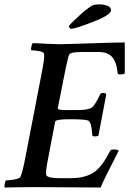

<svg xmlns="http://www.w3.org/2000/svg" viewBox="-27 -839 599 862"><path d="M290 -709Q282.2 -716.8 282.2 -720.7Q284.2 -727.5 323.2 -763.7Q362.3 -799.8 385.7 -813.5Q394.5 -819.3 420.9 -819.3Q441.4 -819.3 456.5 -812.5Q471.7 -805.7 471.7 -793Q471.7 -772.5 391.6 -741.2Q311.5 -710 290 -709ZM238.3 -640.6Q267.6 -640.6 380.4 -644.5Q493.2 -648.4 533.2 -648.4V-509.8Q528.3 -504.9 512.7 -504.9Q501 -504.9 501 -511.7Q496.1 -561.5 476.1 -583.5Q456.1 -605.5 417 -605.5H339.8Q291 -605.5 284.2 -594.7Q279.3 -586.9 267.6 -530.3L232.4 -353.5Q230.5 -344.7 270.5 -344.7H318.4Q369.1 -344.7 384.8 -356Q400.4 -367.2 421.9 -414.1Q424.8 -421.9 435.5 -421.9Q446.3 -421.9 450.2 -416L415 -230.5Q411.1 -226.6 398.4 -226.6Q386.7 -226.6 386.7 -234.4Q384.8 -288.1 370.1 -296.9Q358.4 -303.7 289.1 -303.7Q222.7 -303.7 220.7 -293L188.5 -125Q176.8 -65.4 180.7 -52.7Q187.5 -39.1 239.3 -39.1H291Q356.4 -39.1 396.5 -66.4Q432.6 -92.8 467.8 -162.1Q470.7 -168 482.4 -168Q502 -168 505.9 -162.1Q433.6 -22.5 424.8 2.9Q401.4 2.9 290.5 2Q179.7 1 111.3 1Q81.1 1 41.5 2Q2 2.9 -5.9 2.9Q-7.8 -1 -5.9 -13.2Q-3.9 -25.4 0 -29.3Q14.6 -29.3 37.6 -33.2Q60.5 -37.1 64.5 -44.9Q73.2 -60.5 85.9 -127L161.1 -515.6Q173.8 -580.1 170.9 -597.7Q169.9 -605.5 148.9 -609.4Q127.9 -613.3 113.3 -613.3Q111.3 -618.2 113.8 -629.9Q116.2 -641.6 120.1 -645.5Q217.8 -640.6 238.3 -640.6Z"/></svg>

Font: Crimson
Style: SemiboldItalic
Weight: 600
Italic angle: -11°
Version: Version 0.8 ; ttfautohint (v1.00) -l 8 -r 50 -G 200 -x 14 -D